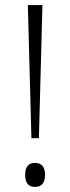

<svg xmlns="http://www.w3.org/2000/svg" viewBox="-20 -734 280 764"><path d="M134.8 -184.1H105L90.8 -713.9H148.9ZM80.1 -38.1Q80.1 -85.9 119.1 -85.9Q159.2 -85.9 159.2 -38.1Q159.2 9.8 119.1 9.8Q80.1 9.8 80.1 -38.1Z"/></svg>

Font: Zoram GWeb Light
Style: Regular
Weight: 300
Foundry: Ascender Corporation
Version: Version 1.000